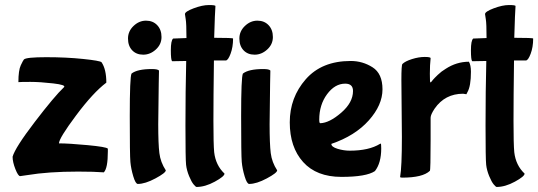

<svg xmlns="http://www.w3.org/2000/svg" viewBox="-20 -679 2136 762"><path d="M392 5Q354 2 290 2Q172 2 88 16L60 20Q52 20 41 -8Q30 -36 30 -57Q40 -93 118 -195Q196 -297 234 -333Q243 -342 191 -348Q139 -354 100.5 -354Q62 -354 53 -353Q53 -400 62.5 -420Q72 -440 75 -443Q84 -452 163.5 -452Q243 -452 310 -445Q377 -438 383 -432Q402 -404 402 -351Q350 -312 282 -221Q214 -130 214 -110Q253 -110 327.5 -103Q402 -96 408 -89V-78Q408 -11 392 5Z M559.5 -597Q587 -597 604 -579Q621 -561 621 -532Q621 -503 598.5 -482.5Q576 -462 548.5 -462Q521 -462 504.5 -479.5Q488 -497 488 -526Q488 -555 510 -576Q532 -597 559.5 -597ZM610 -348 608 -186Q608 -108 612.5 -71.5Q617 -35 638 -3Q638 7 597 29Q556 51 527 51Q518 51 509 21Q500 -9 497.5 -36Q495 -63 495 -218Q495 -373 502 -387Q525 -405 583 -405Q606 -405 611 -399Z M835 -655Q833 -632 830 -529Q905 -529 905 -526Q905 -492 895 -465.5Q885 -439 876 -439H829Q827 -291 827 -198.5Q827 -106 830 -75Q836 -23 871 10Q871 21 832.5 42Q794 63 760 63Q757 63 748.5 53Q740 43 730.5 20Q721 -3 718.5 -25Q716 -47 716 -182Q716 -317 719 -437L663 -436Q658 -441 658 -479.5Q658 -518 667 -526Q689 -527 720 -528Q720 -586 717 -603Q714 -620 714 -623Q714 -633 748.5 -646Q783 -659 809 -659Q835 -659 835 -655Z M1001.5 -597Q1029 -597 1046 -579Q1063 -561 1063 -532Q1063 -503 1040.5 -482.5Q1018 -462 990.5 -462Q963 -462 946.5 -479.5Q930 -497 930 -526Q930 -555 952 -576Q974 -597 1001.5 -597ZM1052 -348 1050 -186Q1050 -108 1054.5 -71.5Q1059 -35 1080 -3Q1080 7 1039 29Q998 51 969 51Q960 51 951 21Q942 -9 939.5 -36Q937 -63 937 -218Q937 -373 944 -387Q967 -405 1025 -405Q1048 -405 1053 -399Z M1381 -318Q1381 -347 1350 -347Q1309 -347 1278 -305Q1247 -263 1247 -204Q1247 -190 1251 -190Q1287 -191 1334 -231.5Q1381 -272 1381 -318ZM1468 0Q1434 23 1335 23Q1236 23 1183 -36Q1130 -95 1130 -193.5Q1130 -292 1193.5 -364.5Q1257 -437 1372 -437Q1419 -437 1458.5 -412Q1498 -387 1498 -324.5Q1498 -262 1443.5 -201Q1389 -140 1295 -108Q1295 -96 1319.5 -88.5Q1344 -81 1368 -81Q1444 -81 1488 -108Q1489 -109 1491 -109Q1493 -109 1493 -90Q1493 -32 1468 0Z M1575 -135 1573 -362Q1573 -421 1577 -425Q1588 -436 1615 -444.5Q1642 -453 1665.5 -453Q1689 -453 1689 -448Q1686 -421 1686 -386.5Q1686 -352 1688 -352Q1690 -352 1692 -354.5Q1694 -357 1698.5 -362.5Q1703 -368 1717.5 -382Q1732 -396 1749 -406Q1792 -434 1841 -434Q1849 -421 1849 -394Q1849 -337 1835 -313L1831 -305L1818 -307Q1746 -307 1705 -248Q1689 -224 1689 -212V-124Q1689 -4 1686 -1Q1658 26 1576 26Q1568 26 1568 23Q1575 -16 1575 -135Z M2026 -655Q2024 -632 2021 -529Q2096 -529 2096 -526Q2096 -492 2086 -465.5Q2076 -439 2067 -439H2020Q2018 -291 2018 -198.5Q2018 -106 2021 -75Q2027 -23 2062 10Q2062 21 2023.5 42Q1985 63 1951 63Q1948 63 1939.5 53Q1931 43 1921.5 20Q1912 -3 1909.5 -25Q1907 -47 1907 -182Q1907 -317 1910 -437L1854 -436Q1849 -441 1849 -479.5Q1849 -518 1858 -526Q1880 -527 1911 -528Q1911 -586 1908 -603Q1905 -620 1905 -623Q1905 -633 1939.5 -646Q1974 -659 2000 -659Q2026 -659 2026 -655Z"/></svg>

Font: Bubblegum Sans
Style: Regular
Weight: 400
Designer: Angel Koziupa and Alejandro Paul
Foundry: Angel Koziupa and Alejandro Paul
Version: Version 1.001